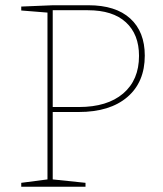

<svg xmlns="http://www.w3.org/2000/svg" viewBox="-20 -712 621 732"><path d="M181 -285V-28L306 -15V0H61V-15L161 -28V-664L61 -672V-687L182 -692H317Q421 -692 476.5 -641.5Q532 -591 532 -500Q532 -399 465.5 -342Q399 -285 280 -285ZM181 -673V-304H281Q389 -304 449.5 -355.5Q510 -407 510 -499Q510 -581 460 -627Q410 -673 315 -673Z"/></svg>

Font: Bitter Pro Thin
Style: Regular
Weight: 250
Designer: Sol Matas, and Bitter project Authors
Foundry: Sol Matas
Version: Version 1.010